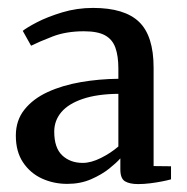

<svg xmlns="http://www.w3.org/2000/svg" viewBox="-20 -826 472 485"><path d="M329 -361Q307.5 -361 295.8 -368Q284 -375 284 -398V-426Q275 -415.5 256 -400.2Q237 -385 210 -373.2Q183 -361.5 150 -361.5Q115.5 -361.5 86 -375Q56.5 -388.5 38.2 -415.8Q20 -443 20 -483.5Q20 -522 41.8 -549.2Q63.5 -576.5 100.5 -593.5Q137.5 -610.5 183.8 -618.5Q230 -626.5 279 -627V-653Q279 -684.5 271.5 -705.5Q264 -726.5 245.2 -736.8Q226.5 -747 192 -747Q147 -747 112.8 -733.8Q78.5 -720.5 58.5 -710.5L37.5 -748Q47 -756 73.5 -769.8Q100 -783.5 137.2 -794.8Q174.5 -806 215 -806Q294.5 -806 331.2 -770.8Q368 -735.5 368 -655V-406.5L412 -406V-373Q403.5 -370.5 389.5 -367.8Q375.5 -365 359.5 -363Q343.5 -361 329 -361ZM189 -414.5Q210 -414.5 235 -427Q260 -439.5 279 -456V-589Q225.5 -588.5 189.2 -576.2Q153 -564 135 -542.8Q117 -521.5 117 -493.5Q117 -452.5 137.2 -433.5Q157.5 -414.5 189 -414.5Z"/></svg>

Font: Merriweather 48pt Medium
Style: Regular
Weight: 500
Version: Version 2.100